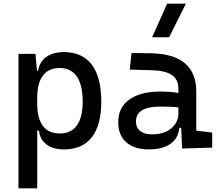

<svg xmlns="http://www.w3.org/2000/svg" viewBox="-20 -815 1212 1060"><path d="M82 224.6V-517.6H175.8L185.5 -408.2V224.6ZM332.5 9.8Q272.9 9.8 236.6 -17.6Q200.2 -44.9 195.3 -93.8H150.4L185.5 -241.2Q185.5 -161.1 217 -119.6Q248.5 -78.1 309.6 -78.1Q372.1 -78.1 404.3 -122.6Q436.5 -167 436.5 -253.9Q436.5 -345.7 404.3 -392.6Q372.1 -439.5 309.6 -439.5Q248.5 -439.5 217 -397.9Q185.5 -356.4 185.5 -276.4L150.4 -423.8H190.4Q197.3 -472.7 234.6 -500Q272 -527.3 332.5 -527.3Q434.6 -527.3 486.8 -458Q539.1 -388.7 539.1 -253.9Q539.1 -124 486.8 -57.1Q434.6 9.8 332.5 9.8Z M985.4 4.9 978.5 -148.4 964.8 -191.4V-325.2Q964.8 -377 928.5 -401.1Q892.1 -425.3 820.3 -427.2L696.3 -430.7L706.1 -522.5L810.5 -521Q939 -519 1001.2 -465.6Q1063.5 -412.1 1063.5 -309.6V-93.8L1151.4 -83V0ZM802.7 9.8Q721.7 9.8 677.2 -29.3Q632.8 -68.4 632.8 -139.6Q632.8 -221.7 694.1 -265.6Q755.4 -309.6 867.2 -309.6Q913.6 -309.6 950 -304Q986.3 -298.3 1014.6 -287.1L993.2 -216.8Q960.4 -224.1 929.2 -225.3Q897.9 -226.6 865.2 -226.6Q730.5 -226.6 730.5 -144.5Q730.5 -110.4 753.7 -91.8Q776.9 -73.2 819.3 -73.2Q867.7 -73.2 900.1 -89.8Q932.6 -106.4 948.7 -132.3Q964.8 -158.2 964.8 -185.5V-242.2L995.1 -109.4H954.1L970.7 -125Q970.7 -80.1 950 -50Q929.2 -20 891.6 -5.1Q854 9.8 802.7 9.8ZM819.8 -609.4 902.8 -794.9H1006.3L913.6 -609.4Z"/></svg>

Font: Cascadia Code PL
Style: Regular
Weight: 400
Monospace: yes
Designer: Aaron Bell
Foundry: Saja Typeworks
Version: Version 2102.003